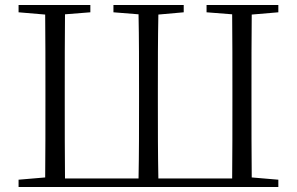

<svg xmlns="http://www.w3.org/2000/svg" viewBox="-20 -745 1183 765"><path d="M200 0H1089V-29L983 -38C982 -137 982 -236 982 -341V-388C982 -490 982 -590 983 -687L1089 -696V-725H803V-696L905 -688C906 -590 906 -491 906 -388V-341C906 -234 906 -133 905 -34H611C609 -133 609 -234 609 -341V-388C609 -490 609 -590 611 -687L712 -696V-725H432V-696L532 -688C534 -590 534 -490 534 -388V-341C534 -234 534 -134 532 -34H239C238 -133 238 -234 238 -341V-388C238 -491 238 -590 239 -688L340 -696V-725H54V-696L160 -687C161 -590 161 -490 161 -388V-341C161 -236 161 -137 160 -38L54 -29V0Z"/></svg>

Font: Noto Serif CJK TC Light
Style: Regular
Weight: 300
Designer: Ryoko NISHIZUKA 西塚涼子 (kana & ideographs); Frank Grießhammer (Latin, Greek & Cyrillic); Wenlong ZHANG 张文龙 (bopomofo); San
Foundry: Adobe
Version: Version 2.001;hotconv 1.1.0;makeotfexe 2.6.0